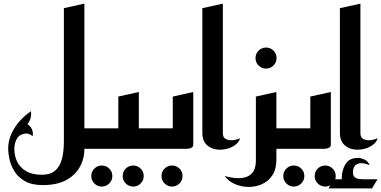

<svg xmlns="http://www.w3.org/2000/svg" viewBox="-20 -820 2101 1058"><path d="M395 0V-113H565V0ZM332 -40V-775L445 -800V0ZM216 200Q155 200 117 178Q79 156 59 123Q39 90 32 56.5Q25 23 25 0Q25 -44 43.5 -84Q62 -124 91 -155.5Q120 -187 151 -207Q153 -188 149 -171Q145 -154 131 -135Q142 -130 149.5 -119Q157 -108 160 -95Q163 -82 160 -70Q145 -81 133 -83.5Q121 -86 107 -81Q83 -76 71 -52Q59 -28 59 0Q59 39 74.5 71Q90 103 123.5 123Q157 143 210 143Q257 143 283.5 120.5Q310 98 321 56.5Q332 15 332 -40V-288L445 -313V0Q445 56 419 101.5Q393 147 342.5 173.5Q292 200 216 200Z M714 208Q690 208 673 191Q656 174 656 150Q656 126 673 109Q690 92 714 92Q738 92 755 109Q772 126 772 150Q772 174 755 191Q738 208 714 208ZM541 208Q517 208 500 191Q483 174 483 150Q483 126 500 109Q517 92 541 92Q565 92 582 109Q599 126 599 150Q599 174 582 191Q565 208 541 208Z M645 0V-113H865V0ZM525 0V-113H632V-288L745 -313V-23Q745 -11 735 -6Q725 -1 715 -0.5Q705 0 705 0Z M928 208Q904 208 887 191Q870 174 870 150Q870 126 887 109Q904 92 928 92Q952 92 969 109Q986 126 986 150Q986 174 969 191Q952 208 928 208Z M825 0V-113H932V-288L1045 -313V-23Q1045 -11 1035 -6Q1025 -1 1015 -0.5Q1005 0 1005 0Z M1303 -58Q1297 -36 1274.5 -20Q1252 -4 1221.5 2Q1191 8 1162.5 1.5Q1134 -5 1114.5 -26.5Q1095 -48 1095 -87V-775L1208 -800V-87Q1208 -66 1219 -57.5Q1230 -49 1246 -47.5Q1262 -46 1278 -50Q1294 -54 1303 -58Z M1446 -442Q1422 -442 1405 -459Q1388 -476 1388 -500Q1388 -524 1405 -541Q1422 -558 1446 -558Q1470 -558 1487 -541Q1504 -524 1504 -500Q1504 -476 1487 -459Q1470 -442 1446 -442Z M1477 0V-113H1623V0ZM1218 150Q1271 164 1304.5 161.5Q1338 159 1357 145Q1376 131 1383 110Q1390 89 1390 67V-288L1503 -313V60Q1503 113 1480.5 146.5Q1458 180 1422 195.5Q1386 211 1346.5 210Q1307 209 1272.5 193.5Q1238 178 1218 150Z M1772 208Q1748 208 1731 191Q1714 174 1714 150Q1714 126 1731 109Q1748 92 1772 92Q1796 92 1813 109Q1830 126 1830 150Q1830 174 1813 191Q1796 208 1772 208ZM1599 208Q1575 208 1558 191Q1541 174 1541 150Q1541 126 1558 109Q1575 92 1599 92Q1623 92 1640 109Q1657 126 1657 150Q1657 174 1640 191Q1623 208 1599 208Z M1583 0V-113H1690V-288L1803 -313V-23Q1803 -11 1793 -6Q1783 -1 1773 -0.5Q1763 0 1763 0Z M1863 209V176Q1863 157 1864 145.5Q1865 134 1869 119Q1877 89 1896 69.5Q1915 50 1954 50Q1968 50 1987.5 58.5Q2007 67 2017 90Q2011 87 1991 82Q1971 77 1957 81Q1941 85 1934 95.5Q1927 106 1926 115.5Q1925 125 1925 129Q1925 149 1935.5 157Q1946 165 1960.5 166.5Q1975 168 1987 168H2013L2014 209ZM1790 218 1820 168H2060L2030 218Z M2061 -58Q2055 -36 2032.5 -20Q2010 -4 1979.5 2Q1949 8 1920.5 1.5Q1892 -5 1872.5 -26.5Q1853 -48 1853 -87V-775L1966 -800V-87Q1966 -66 1977 -57.5Q1988 -49 2004 -47.5Q2020 -46 2036 -50Q2052 -54 2061 -58Z"/></svg>

Font: Reem Kufi Fun Medium
Style: Regular
Weight: 500
Designer: Khaled Hosny
Version: Version 1.005